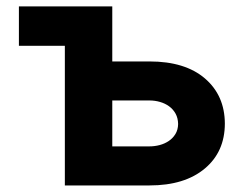

<svg xmlns="http://www.w3.org/2000/svg" viewBox="-20 -565 745 585"><path d="M37.6 -425.4V-545.5H322.1V-377.8H435.4Q544 -377.8 604.4 -326Q664.8 -274.1 665.1 -188.2Q664.8 -102.6 604.4 -51.8Q543 0 435.4 0H177.6V-425.4ZM435.4 -119Q451 -119 466.4 -123Q481.9 -127.1 494.3 -135.5Q506.7 -143.8 514.6 -156.8Q522.4 -169.7 522.7 -187.1Q522.4 -205.3 514.9 -218.8Q507.5 -232.2 495.2 -241.1Q483 -250 467.5 -254.4Q452.1 -258.9 435.4 -258.9H322.1V-119Z"/></svg>

Font: Inter P
Style: Bold
Weight: 700
Designer: Rasmus Andersson
Foundry: rsms
Version: Version 3.018;git-588b23468